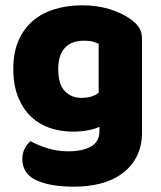

<svg xmlns="http://www.w3.org/2000/svg" viewBox="-20 -521 607 722"><path d="M289 -501Q346 -501 392.5 -486.5Q439 -472 471 -449Q491 -435 502.5 -418Q514 -401 514 -374V-24Q514 29 494 67.5Q474 106 439.5 131.5Q405 157 358.5 169Q312 181 259 181Q168 181 116 156.5Q64 132 64 77Q64 54 73.5 36.5Q83 19 95 10Q124 26 160.5 37Q197 48 236 48Q290 48 322 30Q354 12 354 -28V-44Q313 -26 254 -26Q209 -26 168.5 -39.5Q128 -53 97.5 -81.5Q67 -110 48.5 -155Q30 -200 30 -262Q30 -323 49.5 -368Q69 -413 103.5 -442.5Q138 -472 185.5 -486.5Q233 -501 289 -501ZM351 -356Q344 -360 330.5 -364Q317 -368 297 -368Q248 -368 223.5 -340.5Q199 -313 199 -262Q199 -204 223.5 -178.5Q248 -153 286 -153Q327 -153 351 -172Z"/></svg>

Font: Baloo Bhai
Style: Regular
Weight: 400
Designer: Supriya Tembe, Noopur Datye and Ek Type
Foundry: Ek Type
Version: Version 1.443;PS 1.000;hotconv 16.6.51;makeotf.lib2.5.65220;